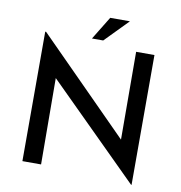

<svg xmlns="http://www.w3.org/2000/svg" viewBox="-96 -980 1034 1094"><g transform="rotate(10 420.5 -433.0)"><path d="M735 25 176 -530 207 -520 210 0H102V-749H107L659 -193L634 -200L632 -726H738V25ZM567 -891 436 -757H371L453 -891Z"/></g></svg>

Font: Josefin Sans Thin Medium
Style: Regular
Weight: 500
Version: Version 2.000